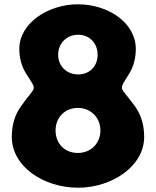

<svg xmlns="http://www.w3.org/2000/svg" viewBox="-20 -860 727 895"><path d="M613 -632C613 -754 484 -840 343 -840C207 -840 70 -754 70 -632C70 -587 82 -549 101 -518C156 -430 149 -467 76 -362C50 -325 35 -279 35 -222C35 -83 184 15 344 15C499 15 652 -83 652 -222C652 -279 637 -325 611 -362C536 -467 530 -430 583 -518C602 -549 613 -587 613 -632ZM435 -605C435 -550 397 -513 344 -513C293 -513 251 -550 251 -605C251 -658 291 -698 344 -698C398 -698 435 -658 435 -605ZM239 -252C239 -314 284 -357 343 -357C401 -357 448 -314 448 -252C448 -191 403 -147 343 -147C281 -147 239 -191 239 -252Z"/></svg>

Font: Hussar Print
Style: Bold
Weight: 700
Foundry: Cannot Into Space Fonts
Version: Version 2.00